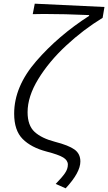

<svg xmlns="http://www.w3.org/2000/svg" viewBox="-20 -819 588 1044"><path d="M349 76Q349 53 324 37.5Q299 22 233 5Q149 -17 103 -63.5Q57 -110 57 -201Q57 -348 177 -486.5Q297 -625 465 -733L464 -737Q332 -743 219 -743L158 -742L169 -799L548 -781L538 -722Q433 -658 339.5 -571Q246 -484 188 -389Q130 -294 130 -209Q130 -137 168 -102Q206 -67 279 -48Q353 -29 385 -6Q417 17 417 59Q417 119 337 205L283 181Q317 146 333 123Q349 100 349 76Z"/></svg>

Font: Nebula Sans Book
Style: Regular
Weight: 400
Italic angle: -9°
Designer: Paul D. Hunt for Adobe (as Source Sans)
Foundry: Nebula Entertainment & Broadcasting LLC
Version: Version 1.010